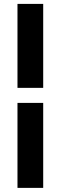

<svg xmlns="http://www.w3.org/2000/svg" viewBox="-20 -730 303 960"><path d="M196 -290.7H67.4V-710.5H196ZM196 209.4H67.4V-215.5H196Z"/></svg>

Font: Anek Gujarati Medium
Style: Regular
Weight: 500
Designer: Mrunmayee Ghaisas (Gujarati), Yesha Goshar (Latin)
Foundry: Ek Type
Version: Version 1.003